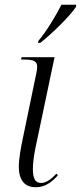

<svg xmlns="http://www.w3.org/2000/svg" viewBox="-20 -776 340 806"><path d="M141 -604 140 -596H149C201 -637 272 -707 299 -747L300 -756H238C211 -704 176 -646 141 -604ZM130 10C169 10 197 -11 223 -40L217 -47C194 -23 174 -8 152 -8C127 -8 118 -29 118 -67C118 -85 121 -116 128 -151L209 -536H71L68 -526H83C124 -526 136 -517 136 -496C136 -488 135 -478 132 -466L76 -196C67 -154 59 -109 59 -76C59 -22 82 10 130 10Z"/></svg>

Font: Noto Serif Display Condensed Light
Style: Italic
Weight: 300
Width: 3
Italic angle: -12°
Designer: Monotype Design Team
Foundry: Monotype Imaging Inc.
Version: Version 2.009